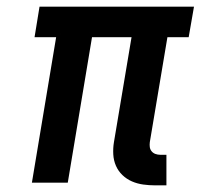

<svg xmlns="http://www.w3.org/2000/svg" viewBox="-20 -550 640 578"><path d="M447 8Q429 8 411 5.5Q393 3 377 -4Q361 -11 348.5 -23Q336 -35 329 -51Q322 -67 321 -85.5Q320 -104 323 -122L376 -438H257L184 0H76L149 -438H84L99 -530H564L548 -438H484L431 -122Q430 -114 431 -107Q432 -100 436.5 -94.5Q441 -89 448 -86.5Q455 -84 463 -84H481V8Z"/></svg>

Font: Iosevka Slab Semibold Extended
Style: Italic
Weight: 600
Width: 7
Italic angle: -9°
Monospace: yes
Designer: Belleve Invis
Foundry: Belleve Invis
Version: Version 11.1.0; ttfautohint (v1.8.3)